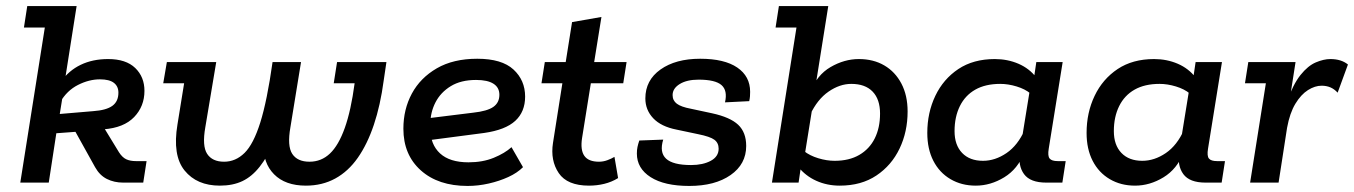

<svg xmlns="http://www.w3.org/2000/svg" viewBox="-20 -603 4471 634"><path d="M141 0H47L128 -512H59L70 -583H233L190 -310L181 -333Q207 -370 246.5 -389Q286 -408 337 -408Q396 -408 426.5 -378.5Q457 -349 457 -303Q457 -252 423 -216.5Q389 -181 322 -176L269 -172L304 -213L373 -100Q384 -83 397 -77Q410 -71 429 -71H464L453 0H387Q357 0 333 -12Q309 -24 294 -51L214 -195L247 -169L166 -163ZM175 -212 158 -225 288 -236Q331 -239 351 -253.5Q371 -268 371 -297Q371 -318 356 -329.5Q341 -341 310 -341Q274 -341 237.5 -322.5Q201 -304 179 -266L189 -299Z M706 10Q630 10 589.5 -40Q549 -90 566 -192L588 -328H519L531 -398H694L658 -183Q647 -121 664 -95Q681 -69 720 -69Q758 -69 787.5 -98Q817 -127 839.5 -198.5Q862 -270 880 -398H974L939 -183Q928 -121 945 -95Q962 -69 1002 -69Q1041 -69 1069.5 -96Q1098 -123 1118.5 -180.5Q1139 -238 1151 -328H1082L1093 -398H1256L1247 -337Q1236 -255 1214.5 -191Q1193 -127 1161.5 -82Q1130 -37 1087 -13.5Q1044 10 990 10Q922 10 885 -27.5Q848 -65 851 -125L887 -136Q863 -85 837.5 -52.5Q812 -20 780.5 -5Q749 10 706 10Z M1524 11Q1427 11 1369.5 -40.5Q1312 -92 1312 -178Q1312 -242 1340 -294Q1368 -346 1422.5 -377.5Q1477 -409 1556 -409Q1637 -409 1675.5 -373.5Q1714 -338 1714 -284Q1714 -234 1681.5 -204Q1649 -174 1579 -164L1365 -136V-209L1543 -231Q1589 -236 1609 -250Q1629 -264 1629 -290Q1629 -314 1609.5 -326.5Q1590 -339 1552 -339Q1502 -339 1468.5 -318.5Q1435 -298 1418 -265Q1401 -232 1401 -193V-178Q1401 -126 1433 -96.5Q1465 -67 1527 -67Q1574 -67 1610.5 -82Q1647 -97 1669 -117L1707 -51Q1688 -32 1658.5 -18.5Q1629 -5 1594 3Q1559 11 1524 11Z M1925 10Q1853 10 1825 -31.5Q1797 -73 1806 -131L1837 -328H1768L1779 -398H1848L1869 -530L1966 -547L1942 -398H2049L2038 -328H1931L1902 -147Q1896 -108 1909.5 -88.5Q1923 -69 1958 -69Q1972 -69 1985.5 -74Q1999 -79 2009 -85L2021 -15Q2000 -2 1975.5 4Q1951 10 1925 10Z M2256 11Q2174 11 2128.5 -18Q2083 -47 2083 -96Q2083 -108 2085 -117.5Q2087 -127 2091 -139L2170 -142Q2157 -100 2179.5 -79Q2202 -58 2262 -58Q2301 -58 2327 -72Q2353 -86 2353 -112Q2353 -131 2339 -141.5Q2325 -152 2285 -160L2214 -175Q2163 -185 2137 -212.5Q2111 -240 2111 -278Q2111 -338 2161 -373.5Q2211 -409 2292 -409Q2372 -409 2414.5 -380Q2457 -351 2457 -300Q2457 -292 2456.5 -285Q2456 -278 2454 -269L2374 -265Q2383 -304 2362.5 -322Q2342 -340 2287 -340Q2248 -340 2224.5 -325.5Q2201 -311 2201 -289Q2201 -271 2215 -260.5Q2229 -250 2261 -244L2331 -229Q2391 -216 2417.5 -191Q2444 -166 2444 -121Q2444 -61 2392.5 -25Q2341 11 2256 11Z M2753 10Q2711 10 2675.5 -6Q2640 -22 2616 -52L2627 -68L2617 0H2529L2610 -512H2541L2552 -583H2715L2672 -313L2656 -299Q2677 -355 2722.5 -381.5Q2768 -408 2816 -408Q2864 -408 2900 -387Q2936 -366 2956.5 -327Q2977 -288 2977 -235Q2977 -168 2950.5 -112.5Q2924 -57 2874 -23.5Q2824 10 2753 10ZM2736 -72Q2784 -72 2817.5 -91.5Q2851 -111 2868.5 -146Q2886 -181 2886 -228Q2886 -275 2861.5 -300.5Q2837 -326 2791 -326Q2753 -326 2716 -300.5Q2679 -275 2655 -224L2664 -257L2636 -83L2635 -104Q2654 -89 2682 -80.5Q2710 -72 2736 -72Z M3202 10Q3155 10 3118.5 -11.5Q3082 -33 3062 -72Q3042 -111 3042 -164Q3042 -231 3068.5 -286.5Q3095 -342 3144.5 -375Q3194 -408 3265 -408Q3307 -408 3343 -392.5Q3379 -377 3402 -347L3393 -337L3402 -398H3489L3443 -112Q3439 -88 3446 -79.5Q3453 -71 3473 -71H3499L3488 0H3435Q3382 0 3361.5 -28Q3341 -56 3348 -100L3351 -121L3362 -99Q3341 -45 3296 -17.5Q3251 10 3202 10ZM3226 -72Q3266 -72 3303.5 -97.5Q3341 -123 3364 -175L3354 -142L3382 -315L3383 -294Q3365 -309 3337 -317.5Q3309 -326 3283 -326Q3234 -326 3200.5 -307Q3167 -288 3149.5 -252.5Q3132 -217 3132 -170Q3132 -124 3157 -98Q3182 -72 3226 -72Z M3728 10Q3681 10 3644.5 -11.5Q3608 -33 3588 -72Q3568 -111 3568 -164Q3568 -231 3594.5 -286.5Q3621 -342 3670.5 -375Q3720 -408 3791 -408Q3833 -408 3869 -392.5Q3905 -377 3928 -347L3919 -337L3928 -398H4015L3969 -112Q3965 -88 3972 -79.5Q3979 -71 3999 -71H4025L4014 0H3961Q3908 0 3887.5 -28Q3867 -56 3874 -100L3877 -121L3888 -99Q3867 -45 3822 -17.5Q3777 10 3728 10ZM3752 -72Q3792 -72 3829.5 -97.5Q3867 -123 3890 -175L3880 -142L3908 -315L3909 -294Q3891 -309 3863 -317.5Q3835 -326 3809 -326Q3760 -326 3726.5 -307Q3693 -288 3675.5 -252.5Q3658 -217 3658 -170Q3658 -124 3683 -98Q3708 -72 3752 -72Z M4108 0 4160 -328H4091L4102 -398H4258L4236 -257L4229 -266Q4250 -325 4274.5 -355.5Q4299 -386 4325 -397Q4351 -408 4373 -408Q4409 -408 4431 -390L4397 -297Q4386 -309 4373 -314.5Q4360 -320 4344 -320Q4322 -320 4299 -305.5Q4276 -291 4257.5 -260.5Q4239 -230 4230 -181L4202 0Z"/></svg>

Font: Rokkitt Medium
Style: Italic
Weight: 500
Italic angle: -9°
Designer: Vernon Adams
Foundry: Vernon Adams
Version: Version 3.103